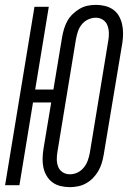

<svg xmlns="http://www.w3.org/2000/svg" viewBox="-20 -763 540 791"><path d="M268 8Q248 8 229.5 3.5Q211 -1 196.5 -11.5Q182 -22 172.5 -38Q163 -54 159 -72Q155 -90 155.5 -109.5Q156 -129 159 -149L191 -341H116L60 0H1L122 -735H181L125 -394H200L236 -611Q239 -628 244 -644.5Q249 -661 257.5 -676.5Q266 -692 279.5 -705Q293 -718 308.5 -727Q324 -736 341 -739.5Q358 -743 375 -743Q394 -743 412.5 -738.5Q431 -734 446 -723.5Q461 -713 470 -697Q479 -681 483 -663Q487 -645 487 -625.5Q487 -606 484 -586L407 -124Q404 -107 399 -90.5Q394 -74 385 -58.5Q376 -43 363.5 -30Q351 -17 335 -8Q319 1 301.5 4.5Q284 8 268 8ZM268 -45Q284 -45 299 -52Q314 -59 325 -72.5Q336 -86 341.5 -101.5Q347 -117 350 -133L426 -595Q429 -611 428.5 -627.5Q428 -644 422.5 -658.5Q417 -673 404 -681.5Q391 -690 375 -690Q359 -690 343.5 -683Q328 -676 317 -662.5Q306 -649 301 -633.5Q296 -618 293 -602L217 -140Q214 -124 214 -107.5Q214 -91 219.5 -76.5Q225 -62 238 -53.5Q251 -45 268 -45Z"/></svg>

Font: Iosevka Term Curly Lt Obl
Style: Regular
Weight: 300
Italic angle: -9°
Designer: Belleve Invis
Foundry: Belleve Invis
Version: Version 32.3.0